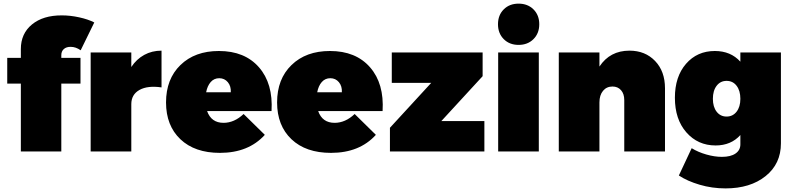

<svg xmlns="http://www.w3.org/2000/svg" viewBox="-20 -837 4388 1061"><path d="M20 -375V-517.1H95.2V-565.9Q95.2 -651.4 156.7 -701.9Q218.3 -752.4 321.8 -752Q368.7 -752 417.7 -741.2Q466.8 -730.5 501 -712.9L425.8 -559.1Q398.9 -578.1 371.1 -578.1Q347.2 -578.6 333 -566.2Q318.8 -553.7 318.8 -532.2V-517.1H424.8V-375H318.8V0H95.2V-375Z M481 0V-546.9H705.6V-466.8Q734.4 -510.3 777.1 -533.7Q819.8 -557.1 872.6 -557.1V-354Q796.4 -365.2 751 -340.1Q705.6 -314.9 705.6 -261.2V0Z M897.5 -271Q897.5 -400.4 977.3 -477.8Q1057.1 -555.2 1189.5 -555.2Q1332.5 -555.2 1411.1 -465.1Q1489.7 -375 1480.5 -223.1H1124.5Q1147.5 -158.2 1215.3 -158.2Q1274.4 -158.2 1326.2 -207L1443.4 -91.8Q1353 7.8 1195.3 7.8Q1056.2 7.8 976.8 -67.6Q897.5 -143.1 897.5 -271ZM1119.1 -327.1H1255.4Q1257.3 -360.8 1239 -382.8Q1220.7 -404.8 1191.4 -404.8Q1163.1 -404.8 1144.5 -383.8Q1126 -362.8 1119.1 -327.1Z M1511.2 -271Q1511.2 -400.4 1591.1 -477.8Q1670.9 -555.2 1803.2 -555.2Q1946.3 -555.2 2024.9 -465.1Q2103.5 -375 2094.2 -223.1H1738.3Q1761.2 -158.2 1829.1 -158.2Q1888.2 -158.2 1939.9 -207L2057.1 -91.8Q1966.8 7.8 1809.1 7.8Q1669.9 7.8 1590.6 -67.6Q1511.2 -143.1 1511.2 -271ZM1732.9 -327.1H1869.1Q1871.1 -360.8 1852.8 -382.8Q1834.5 -404.8 1805.2 -404.8Q1776.9 -404.8 1758.3 -383.8Q1739.7 -362.8 1732.9 -327.1Z M2134.8 0V-130.9L2362.8 -378.9H2145V-546.9H2647V-416L2418.9 -168H2656.7V0Z M2763.7 -620.8Q2731.9 -652.8 2731.9 -703.1Q2731.9 -753.4 2763.7 -785.2Q2795.4 -816.9 2845.7 -816.9Q2896 -816.9 2928 -785.2Q2960 -753.4 2960 -703.1Q2960 -652.8 2928 -620.8Q2896 -588.9 2845.7 -588.9Q2795.4 -588.9 2763.7 -620.8ZM2732.9 0V-546.9H2957.5V0Z M3067.9 0V-546.9H3292.5V-469.2Q3350.6 -557.1 3458.5 -557.1Q3545.4 -557.1 3600.1 -500Q3654.8 -442.9 3654.8 -349.1V0H3429.7V-284.2Q3429.7 -318.4 3411.9 -338.6Q3394 -358.9 3364.7 -358.9Q3332 -358.9 3312.3 -335Q3292.5 -311 3292.5 -271V0Z M3709.5 -296.9Q3709.5 -413.6 3771 -484.4Q3832.5 -555.2 3930.2 -555.2Q4018.1 -555.2 4071.3 -496.1V-546.9H4295.4V-44.9Q4295.4 68.4 4210.7 136.2Q4126 204.1 3989.3 204.1Q3914.6 204.1 3846.2 183.8Q3777.8 163.6 3731.4 132.8L3802.2 -18.1Q3837.9 3.9 3883.3 16.8Q3928.7 29.8 3969.2 29.8Q4018.1 29.8 4044.7 11.2Q4071.3 -7.3 4071.3 -39.1V-90.8Q4019.5 -33.2 3934.6 -33.2Q3836.4 -33.2 3772.9 -105.5Q3709.5 -177.7 3709.5 -296.9ZM3919.4 -291Q3919.4 -246.6 3940.2 -219.7Q3960.9 -192.9 3995.1 -192.9Q4029.3 -192.9 4050.3 -219.7Q4071.3 -246.6 4071.3 -291Q4071.3 -335.9 4050.5 -363Q4029.8 -390.1 3995.1 -390.1Q3960.9 -390.1 3940.2 -363Q3919.4 -335.9 3919.4 -291Z"/></svg>

Font: Trueno Black
Style: Regular
Weight: 900
Designer: Julieta Ulanovsky
Foundry: Julieta Ulanovsky
Version: Version 3.001b | FøM Fix